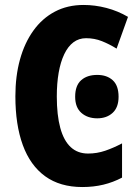

<svg xmlns="http://www.w3.org/2000/svg" viewBox="-20 -744 561 774"><path d="M327 -590Q298 -590 276 -573.5Q254 -557 239 -525.5Q224 -494 216.5 -451Q209 -408 209 -355Q209 -280 223 -228.5Q237 -177 265 -151Q293 -125 335 -125Q371 -125 404.5 -136.5Q438 -148 472 -166V-28Q436 -9 396.5 0.5Q357 10 312 10Q222 10 162 -33.5Q102 -77 72 -159Q42 -241 42 -356Q42 -437 60.5 -504Q79 -571 114.5 -620.5Q150 -670 201 -697Q252 -724 317 -724Q363 -724 409 -712Q455 -700 496 -676L450 -548Q421 -566 391 -578Q361 -590 327 -590ZM283 -354Q283 -399 307 -420.5Q331 -442 372 -442Q411 -442 434.5 -420.5Q458 -399 458 -354Q458 -311 434 -289Q410 -267 372 -267Q333 -267 308 -289Q283 -311 283 -354Z"/></svg>

Font: Noto Sans Display Condensed ExtraBold
Style: Regular
Weight: 800
Width: 3
Designer: Monotype Design Team
Foundry: Monotype Imaging Inc.
Version: Version 2.003